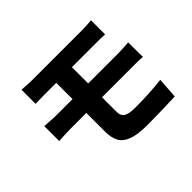

<svg xmlns="http://www.w3.org/2000/svg" viewBox="-158 -1009 1317 1317"><g transform="rotate(-45 500.0 -351.0)"><path d="M169 -742Q191 -741 215.5 -739Q240 -737 268 -737Q291 -737 328 -737Q365 -737 412 -737Q459 -737 508.5 -737Q558 -737 605 -737Q652 -737 690 -737Q728 -737 751 -737Q777 -737 801 -738.5Q825 -740 843 -742V-605Q823 -606 801 -606.5Q779 -607 751 -607Q728 -607 687 -607Q646 -607 595.5 -607Q545 -607 492.5 -607Q440 -607 393.5 -607Q347 -607 313.5 -607Q280 -607 268 -607Q240 -607 215.5 -606.5Q191 -606 169 -605ZM523 -381Q523 -367 523 -338Q523 -309 523 -276.5Q523 -244 523 -216.5Q523 -189 523 -175Q523 -133 549.5 -118Q576 -103 634 -103Q700 -103 765.5 -106.5Q831 -110 890 -117L880 34Q849 35 803 36.5Q757 38 705.5 39Q654 40 607 40Q512 40 460.5 19.5Q409 -1 390 -39.5Q371 -78 371 -131Q371 -155 371 -190Q371 -225 371 -263Q371 -301 371 -333.5Q371 -366 371 -386Q371 -397 371 -423.5Q371 -450 371 -483Q371 -516 371 -548Q371 -580 371 -605Q371 -630 371 -639H523Q523 -630 523 -602Q523 -574 523 -537.5Q523 -501 523 -465.5Q523 -430 523 -406Q523 -382 523 -381ZM103 -455Q125 -454 158.5 -451.5Q192 -449 216 -449Q237 -449 276.5 -449Q316 -449 366 -449Q416 -449 471.5 -449Q527 -449 581.5 -449Q636 -449 684 -449Q732 -449 766 -449Q800 -449 815 -449Q826 -449 844.5 -450Q863 -451 883 -452Q903 -453 916 -454L917 -312Q896 -315 866 -315Q836 -315 819 -315Q803 -315 767.5 -315Q732 -315 684 -315Q636 -315 581 -315Q526 -315 470 -315Q414 -315 364.5 -315Q315 -315 276 -315Q237 -315 216 -315Q195 -315 160.5 -313.5Q126 -312 103 -310Z"/></g></svg>

Font: Noto Sans JP Thin ExtraBold
Style: Regular
Weight: 800
Version: Version 2.004-H2;hotconv 1.0.118;makeotfexe 2.5.65603